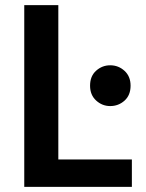

<svg xmlns="http://www.w3.org/2000/svg" viewBox="-20 -718 567 744"><path d="M206 -100V-698H74V6H491V-100ZM407 -307Q439 -307 462.5 -328Q486 -349 486 -386Q486 -422 462.5 -443.5Q439 -465 407 -465Q376 -465 352.5 -444Q329 -423 329 -386Q329 -350 352.5 -328.5Q376 -307 407 -307Z"/></svg>

Font: Repo DemiBold
Style: Regular
Weight: 600
Designer: Stefan Peev
Foundry: Context Ltd
Version: Version 1.502